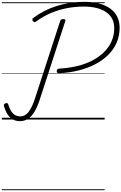

<svg xmlns="http://www.w3.org/2000/svg" viewBox="-20 -1308 1329 2101"><path d="M625 -507Q612 -507 606 -513Q600 -519 601 -532Q602 -544 609 -550.5Q616 -557 628 -557Q732 -563 824 -585Q916 -607 990.5 -646Q1065 -685 1118.5 -738Q1172 -791 1201 -857Q1230 -923 1230 -1001Q1230 -1058 1207.5 -1101.5Q1185 -1145 1142 -1175Q1099 -1205 1037 -1220.5Q975 -1236 897 -1236Q799 -1236 706.5 -1217.5Q614 -1199 530.5 -1162.5Q447 -1126 376 -1073Q365 -1065 356.5 -1066.5Q348 -1068 339 -1078Q333 -1088 334 -1096.5Q335 -1105 345 -1112Q402 -1155 466.5 -1188Q531 -1221 602 -1243Q673 -1265 748.5 -1276.5Q824 -1288 903 -1288Q995 -1288 1066.5 -1269Q1138 -1250 1187.5 -1213.5Q1237 -1177 1263 -1124.5Q1289 -1072 1289 -1004Q1289 -917 1257 -842.5Q1225 -768 1165.5 -708.5Q1106 -649 1024 -606Q942 -563 841 -537.5Q740 -512 625 -507ZM197 18Q155 18 121.5 -0.5Q88 -19 63.5 -55.5Q39 -92 24 -146Q20 -157 24 -165Q28 -173 39 -177Q52 -182 59.5 -179Q67 -176 70 -165Q85 -116 105 -87.5Q125 -59 149.5 -46.5Q174 -34 202 -34Q253 -34 291.5 -81.5Q330 -129 364 -234L639 -1080Q643 -1091 650 -1095Q657 -1099 672 -1099Q686 -1099 692 -1095Q698 -1091 695 -1079L417 -224Q391 -142 359 -88Q327 -34 287 -8Q247 18 197 18ZM0 763H1125V773H0ZM0 -20H1125V0H0ZM0 -505H1125V-500H0ZM0 -1283H1125V-1273H0Z"/></svg>

Font: Playwrite NL Guides
Style: Regular
Weight: 400
Designer: Veronika Burian, José Scaglione
Foundry: TypeTogether
Version: Version 1.003